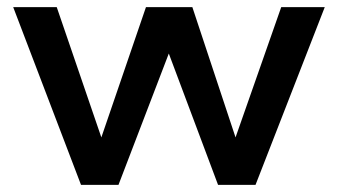

<svg xmlns="http://www.w3.org/2000/svg" viewBox="-20 -518 948 538"><path d="M591 0 453 -368 312 0H207L17 -498H139L264 -133L389 -498H519L640 -133L768 -498H890L696 0Z"/></svg>

Font: Syne SemiBold
Style: Regular
Weight: 600
Designer: Lucas Descroix
Foundry: Bonjour Monde
Version: Version 2.200; ttfautohint (v1.8.4)